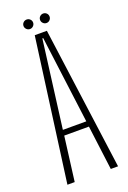

<svg xmlns="http://www.w3.org/2000/svg" viewBox="-146 -804 570 855"><g transform="rotate(-20 139.0 -377.0)"><path d="M18 0 109 -675.5H166.5L258 0H223.5L196.5 -210.5H79.5L52.5 0ZM82.5 -236.5H193.5L140 -650.5H136ZM177 -708.5Q168 -708.5 161.2 -715.2Q154.5 -722 154.5 -731Q154.5 -740.5 161.2 -747Q168 -753.5 177 -753.5Q186.5 -753.5 193 -747Q199.5 -740.5 199.5 -731Q199.5 -722 193 -715.2Q186.5 -708.5 177 -708.5ZM99 -708.5Q89.5 -708.5 82.8 -715.2Q76 -722 76 -731Q76 -740.5 82.8 -747Q89.5 -753.5 99 -753.5Q108 -753.5 114.8 -747Q121.5 -740.5 121.5 -731Q121.5 -722 114.8 -715.2Q108 -708.5 99 -708.5Z"/></g></svg>

Font: Anybody Condensed ExtraLight
Style: Regular
Weight: 200
Width: 3
Designer: Tyler Finck
Foundry: Etcetera Type Company
Version: Version 1.010; ttfautohint (v1.8.3) -l 8 -r 50 -G 200 -x 14 